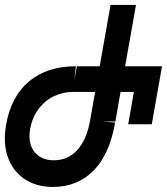

<svg xmlns="http://www.w3.org/2000/svg" viewBox="-24 -745 677 778"><path d="M-4.5 -185.5Q-4.5 -208 0.5 -239Q21 -354.5 94 -415.5Q167 -476.5 283.5 -476.5L277.5 -421L287.5 -476.5H380L424 -725H527L483 -476.5H632.5L591 -241.5H495.5L518.5 -372.5H464.5L443.5 -252.5H392L442.5 -248.5Q420 -119.5 354.8 -53.5Q289.5 12.5 190.5 12.5Q131 12.5 87 -12.5Q43 -37.5 19.2 -82.2Q-4.5 -127 -4.5 -185.5ZM95.5 -194Q95.5 -148.5 122.5 -122Q149.5 -95.5 193.5 -95.5Q251.5 -95.5 289.5 -137.5Q327.5 -179.5 341 -256.5L361.5 -372.5H272.5Q230 -372.5 193.2 -354.5Q156.5 -336.5 131.5 -302.5Q106.5 -268.5 98 -222Q95.5 -205.5 95.5 -194Z"/></svg>

Font: JuliaMono SemiBold
Style: Italic
Weight: 600
Italic angle: -9°
Monospace: yes
Designer: cormullion
Foundry: corm
Version: Version 0.056; ttfautohint (v1.8.4)